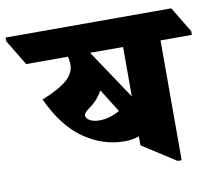

<svg xmlns="http://www.w3.org/2000/svg" viewBox="-147 -713 919 808"><g transform="rotate(-10 313.0 -308.5)"><path d="M344 -110Q252 -110 171 -166Q90 -222 34 -343Q108 -373 141.5 -402Q175 -431 175 -468Q175 -486 170 -502H-8L-74 -611V-627H634L700 -518V-502H566V10H549L406 -82V-120Q377 -110 344 -110ZM265 -502 406 -291V-292V-502ZM216 -223Q224 -219 234 -217Q244 -215 255 -215Q298 -215 342 -240L280 -339Q272 -323 258 -306.5Q244 -290 222 -274Q198 -257 198 -246Q198 -233 216 -223Z"/></g></svg>

Font: Noto Serif Devanagari Black
Style: Regular
Weight: 900
Designer: Universal Thirst, Indian Type Foundry and the Monotype Design Team
Foundry: Monotype Imaging Inc.
Version: Version 2.004; ttfautohint (v1.8.4.7-5d5b)